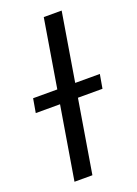

<svg xmlns="http://www.w3.org/2000/svg" viewBox="-166 -786 604 845"><g transform="rotate(-20 136.0 -363.5)"><path d="M235.8 -727.3H152L99.1 -407.7H-14.2L-25.6 -342.3H88.1L31.2 0H115.1L171.9 -342.3H286.9L298.3 -407.7H182.9Z"/></g></svg>

Font: Margiela Sans
Style: Italic
Weight: 400
Italic angle: -9.39999°
Designer: Stefan Endress, Andreas Faust
Version: Version 1.100;FEAKit 1.0